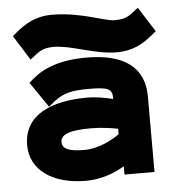

<svg xmlns="http://www.w3.org/2000/svg" viewBox="-49 -684 677 740"><g transform="rotate(-5 289.5 -313.5)"><path d="M179 -638C114 -638 74 -612 39 -583L22 -569L82 -473L104 -490C124 -506 140 -514 176 -514C242 -514 332 -472 415 -472C480 -472 520 -497 555 -526L572 -540L511 -636L489 -619C469 -603 453 -596 417 -596C380 -596 290 -638 179 -638ZM70 -384 137 -286 162 -306C199 -334 230 -341 297 -341C369 -341 386 -333 386 -299V-294C362 -300 325 -308 286 -308C151 -308 40 -265 40 -145C40 -49 126 11 254 11C316 11 366 -10 404 -32V0H520V-292C520 -404 444 -462 297 -462C196 -462 132 -437 87 -399ZM173 -146C173 -177 212 -189 291 -189C329 -189 371 -183 395 -178V-157C376 -143 320 -108 258 -108C198 -108 173 -120 173 -146Z"/></g></svg>

Font: Charger
Style: Hemi
Weight: 900
Designer: Jasper
Foundry: Cannot Into Space Fonts
Version: Version 0.99